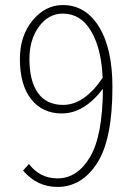

<svg xmlns="http://www.w3.org/2000/svg" viewBox="-20 -736 540 768"><path d="M232.4 -316.4Q317.4 -316.4 390.6 -424.8Q385.7 -542 344.2 -611.8Q302.7 -681.6 231.4 -681.6Q173.8 -681.6 135.7 -629.4Q97.7 -577.1 97.7 -500Q97.7 -412.1 131.8 -364.3Q166 -316.4 232.4 -316.4ZM72.3 -53.7 95.7 -80.1Q139.6 -22.5 210 -22.5Q289.1 -22.5 339.8 -107.4Q390.6 -192.4 391.6 -380.9Q316.4 -282.2 227.5 -282.2Q149.4 -282.2 104.5 -339.4Q59.6 -396.5 59.6 -500Q59.6 -592.8 110.4 -654.3Q161.1 -715.8 231.4 -715.8Q322.3 -715.8 376 -628.9Q429.7 -542 429.7 -387.7Q429.7 -177.7 368.2 -83Q306.6 11.7 210 11.7Q127.9 11.7 72.3 -53.7Z"/></svg>

Font: Gen Shin Gothic Monospace ExtraLight
Style: Regular
Weight: 200
Designer: [Source Han Sans]
Ryoko NISHIZUKA  (kana & ideographs); Paul D. Hunt (Latin, Greek & Cyrillic); Wenlong ZHANG  (bopomofo
Version: Version 1.002.20150607